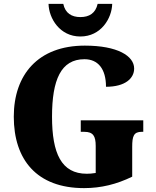

<svg xmlns="http://www.w3.org/2000/svg" viewBox="-20 -959 801 989"><path d="M394 -771C500 -771 556 -864 558 -939H483C472 -891 440 -871 394 -871C349 -871 316 -891 306 -939H230C232 -864 288 -771 394 -771ZM413 10C501 10 581 -10 661 -49V-203C661 -258 669 -280 710 -280H718V-339H396V-280H414C460 -280 473 -258 473 -207V-68C455 -65 440 -64 427 -64C296 -64 248 -169 248 -358C248 -548 294 -654 415 -654C485 -654 526 -604 526 -512C626 -512 671 -556 671 -606C671 -671 585 -724 417 -724C176 -724 51 -574 51 -358C51 -137 169 10 413 10Z"/></svg>

Font: Noto Serif Tamil SemiCondensed Black
Style: Regular
Weight: 900
Width: 4
Designer: Indian Type Foundry, Tom Grace, and the Monotype Design Team
Foundry: Monotype Imaging Inc.
Version: Version 2.004